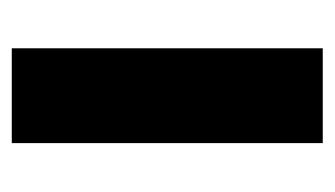

<svg xmlns="http://www.w3.org/2000/svg" viewBox="-141 -427 568 326"><g transform="rotate(90 143.0 -264.0)"><path d="M62 0V-528H223V0Z"/></g></svg>

Font: Bricolage Grotesque ExtraBold
Style: Regular
Weight: 800
Designer: Mathieu Triay
Foundry: Atelier Triay
Version: Version 1.001;gftools[0.9.33.dev8+g029e19f]